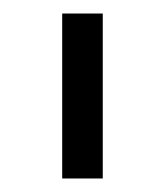

<svg xmlns="http://www.w3.org/2000/svg" viewBox="-20 -760 244 284"><path d="M72 -496V-740H132V-496Z"/></svg>

Font: Oxanium ExtraLight Light
Style: Regular
Weight: 300
Version: Version 2.000